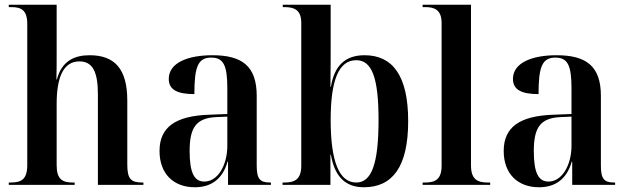

<svg xmlns="http://www.w3.org/2000/svg" viewBox="-20 -780 2648 810"><path d="M17 0H295V-10H287C244 -10 219 -23 219 -83V-342C219 -449 245 -521 315 -521C372 -521 393 -475 393 -382V0H585V-10H581C533 -10 517 -24 517 -86V-356C517 -489 464 -547 358 -547C297 -547 241 -525 220 -445H218C219 -483 219 -514 219 -547V-760H17V-750H28C70 -750 95 -737 95 -679V-84C95 -23 70 -10 25 -10H17Z M802 10C866 10 918 -20 940 -98H942V0H1123V-10H1119C1077 -10 1063 -25 1063 -81V-376C1063 -502 1000 -547 876 -547C774 -547 692 -516 692 -447C692 -401 729 -383 800 -383C800 -498 815 -537 871 -537C924 -537 939 -503 939 -406V-299L862 -296C722 -291 653 -245 653 -143C653 -47 712 10 802 10ZM842 -14C800 -14 780 -50 780 -143C780 -241 807 -282 892 -286L939 -288V-165C939 -85 900 -14 842 -14Z M1515 10C1635 10 1702 -75 1702 -269C1702 -460 1637 -547 1518 -547C1438 -547 1391 -505 1376 -414H1374C1375 -487 1375 -547 1375 -582V-760H1173V-750H1180C1221 -750 1251 -739 1251 -683V-81C1251 -24 1224 -10 1181 -10H1172V0H1374V-127H1376C1392 -34 1438 10 1515 10ZM1483 -10C1412 -10 1375 -96 1375 -274C1375 -442 1409 -526 1483 -526C1549 -526 1577 -452 1577 -274C1577 -87 1547 -10 1483 -10Z M1763 0H2048V-10H2037C1995 -10 1967 -23 1967 -82V-760H1763V-750H1775C1811 -750 1843 -740 1843 -683V-81C1843 -22 1815 -10 1773 -10H1763Z M2254 10C2318 10 2370 -20 2392 -98H2394V0H2575V-10H2571C2529 -10 2515 -25 2515 -81V-376C2515 -502 2452 -547 2328 -547C2226 -547 2144 -516 2144 -447C2144 -401 2181 -383 2252 -383C2252 -498 2267 -537 2323 -537C2376 -537 2391 -503 2391 -406V-299L2314 -296C2174 -291 2105 -245 2105 -143C2105 -47 2164 10 2254 10ZM2294 -14C2252 -14 2232 -50 2232 -143C2232 -241 2259 -282 2344 -286L2391 -288V-165C2391 -85 2352 -14 2294 -14Z"/></svg>

Font: Noto Serif Display SemiCondensed SemiBold
Style: Regular
Weight: 600
Width: 4
Designer: Monotype Design Team
Foundry: Monotype Imaging Inc.
Version: Version 2.009